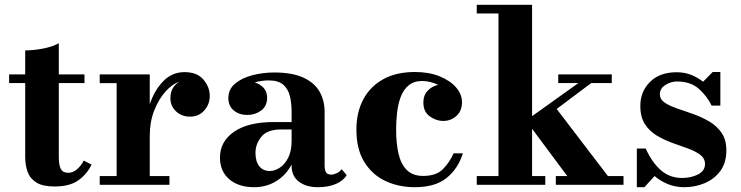

<svg xmlns="http://www.w3.org/2000/svg" viewBox="-20 -770 3088 800"><path d="M361.5 -84Q341.5 -43 305.5 -18Q269.5 7 207 7Q158.5 7 132 -9.2Q105.5 -25.5 95.2 -53.5Q85 -81.5 85 -116.5V-424H18V-460H85V-560Q119 -560 158.8 -567.5Q198.5 -575 225 -590V-460H332V-424H225V-118Q225 -80.5 233.8 -65.2Q242.5 -50 264 -50Q283.5 -50 300.2 -64Q317 -78 329 -101Z M395.5 -36.5H466V-423.5H395.5V-460H604V-335.5Q623 -393 659.8 -431.2Q696.5 -469.5 749 -469.5Q801.5 -469.5 827.8 -438.2Q854 -407 854 -370.5Q854 -335.5 831.2 -309.8Q808.5 -284 772.5 -284Q736.5 -284 713.2 -306.2Q690 -328.5 690 -360.5Q690 -407 726.5 -429Q698.5 -420.5 670 -389Q641.5 -357.5 622.8 -310Q604 -262.5 604 -206V-36.5H686V0H395.5Z M1120.5 -261.5H1195V-304.5Q1195 -340.5 1187.8 -370Q1180.5 -399.5 1160 -417.2Q1139.5 -435 1099 -435Q1086.5 -435 1071.2 -433Q1056 -431 1041.5 -426.5Q1063.5 -420 1078.2 -404Q1093 -388 1093 -363Q1093 -327.5 1067.8 -309.2Q1042.5 -291 1011 -291Q976.5 -291 954 -309.8Q931.5 -328.5 931.5 -361Q931.5 -398.5 960 -422Q988.5 -445.5 1032.5 -456.8Q1076.5 -468 1122 -468Q1198 -468 1244.2 -446.5Q1290.5 -425 1311.5 -388.2Q1332.5 -351.5 1332.5 -304.5V-82Q1332.5 -65 1337.5 -53.8Q1342.5 -42.5 1360.5 -42.5Q1370.5 -42.5 1383.2 -48.5Q1396 -54.5 1403.5 -65L1424.5 -40.5Q1411 -17 1379.5 -3.5Q1348 10 1304.5 10Q1256 10 1225.5 -13Q1195 -36 1195 -80V-84.5Q1172 -40.5 1131 -15.2Q1090 10 1039 10Q974 10 935.2 -23.2Q896.5 -56.5 896.5 -113.5Q896.5 -180.5 955.2 -221Q1014 -261.5 1120.5 -261.5ZM1104.5 -57.5Q1124 -57.5 1145 -70.8Q1166 -84 1180.5 -112Q1195 -140 1195 -183V-230.5H1150.5Q1093.5 -230.5 1069 -200.2Q1044.5 -170 1044.5 -133Q1044.5 -97.5 1060.2 -77.5Q1076 -57.5 1104.5 -57.5Z M1908.5 -131Q1889 -67.5 1841.2 -28.8Q1793.5 10 1708.5 10Q1640.5 10 1585.2 -16.2Q1530 -42.5 1497.5 -95.8Q1465 -149 1465 -230Q1465 -301.5 1493.5 -355.5Q1522 -409.5 1576.5 -439.8Q1631 -470 1709 -470Q1767.5 -470 1811.8 -452Q1856 -434 1880.5 -405.5Q1905 -377 1905 -344.5Q1905 -308 1881.8 -287Q1858.5 -266 1826 -266Q1798 -266 1771 -285Q1744 -304 1744 -343.5Q1744 -373 1762 -392Q1780 -411 1806 -416.5Q1771.5 -432.5 1739.5 -432.5Q1704.5 -432.5 1682.8 -414.5Q1661 -396.5 1649.8 -366.5Q1638.5 -336.5 1634.5 -301Q1630.5 -265.5 1630.5 -230Q1630.5 -173 1640.5 -129.5Q1650.5 -86 1675.2 -61.5Q1700 -37 1743 -37Q1797.5 -37 1825.2 -65Q1853 -93 1870 -131Z M1966.5 -36.5H2057V-714H1966.5V-750H2197V-286L2390 -424H2306V-460H2529V-424H2443.5L2299.5 -316L2513 -36.5H2578V0H2296V-36.5H2343.5L2197 -233.5V-36.5H2252V0H1966.5Z M2665 10H2633.5V-151H2670.5Q2697 -92.5 2734 -60.5Q2771 -28.5 2821.5 -28.5Q2859.5 -28.5 2888.5 -43.2Q2917.5 -58 2917.5 -86.5Q2917.5 -110 2898 -124.8Q2878.5 -139.5 2847.8 -150.8Q2817 -162 2782.5 -174.2Q2748 -186.5 2717.2 -204.8Q2686.5 -223 2667.2 -252.8Q2648 -282.5 2648 -329Q2648 -388 2688.2 -428.5Q2728.5 -469 2799.5 -469Q2832.5 -469 2860 -458Q2887.5 -447 2909.5 -429.5L2949.5 -470H2981.5V-330H2945Q2926.5 -369 2892 -399.8Q2857.5 -430.5 2800.5 -430.5Q2775.5 -430.5 2752.5 -416Q2729.5 -401.5 2729.5 -377.5Q2729.5 -356 2749.5 -342.5Q2769.5 -329 2801 -318.2Q2832.5 -307.5 2868 -295Q2903.5 -282.5 2935 -264Q2966.5 -245.5 2986.5 -216.8Q3006.5 -188 3006.5 -143.5Q3006.5 -91.5 2981.2 -57.5Q2956 -23.5 2916 -6.8Q2876 10 2831.5 10Q2795 10 2763.8 -2.5Q2732.5 -15 2707.5 -36.5Z"/></svg>

Font: Bodoni* 06pt
Style: Bold
Weight: 700
Version: Version 2.3